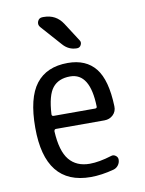

<svg xmlns="http://www.w3.org/2000/svg" viewBox="-86 -821 672 891"><g transform="rotate(-10 250.0 -375.0)"><path d="M254.9 -466.8Q200.2 -466.8 172.4 -432.1Q144.5 -397.5 139.6 -308.6Q139.6 -299.8 148.4 -299.8H343.8Q352.5 -299.8 352.5 -307.6Q348.6 -466.8 254.9 -466.8ZM269.5 9.8Q54.7 9.8 54.7 -259.8Q54.7 -400.4 105 -465.3Q155.3 -530.3 254.9 -530.3Q340.8 -530.3 385.3 -474.6Q429.7 -418.9 433.6 -294.9Q434.6 -270.5 418 -254.4Q401.4 -238.3 377 -238.3H148.4Q140.6 -238.3 139.6 -228.5Q144.5 -134.8 178.7 -93.3Q212.9 -51.8 275.4 -51.8Q319.3 -51.8 378.9 -70.3Q389.6 -74.2 399.9 -66.9Q410.2 -59.6 410.2 -47.9Q410.2 -33.2 401.4 -21.5Q392.6 -9.8 378.9 -5.9Q320.3 9.8 269.5 9.8ZM182.6 -759.8Q240.2 -759.8 271.5 -711.9L328.1 -624Q335 -614.3 329.1 -602.1Q323.2 -589.8 309.6 -589.8Q270.5 -589.8 244.1 -620.1L158.2 -716.8Q147.5 -729.5 153.8 -744.6Q160.2 -759.8 176.8 -759.8Z"/></g></svg>

Font: Rounded Mgen+ 1mn regular
Style: Regular
Weight: 400
Designer: [Source Han Sans]
Ryoko NISHIZUKA  (kana & ideographs); Paul D. Hunt (Latin, Greek & Cyrillic); Wenlong ZHANG  (bopomofo
Version: Version 1.059.20150602